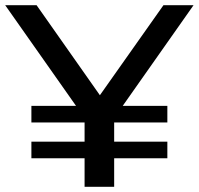

<svg xmlns="http://www.w3.org/2000/svg" viewBox="-26 -720 766 740"><path d="M619 -312H447L720 -700H604L359 -353L115 -700H-6L267 -312H95V-248H300V-174H95V-110H300V0H414V-110H619V-174H414V-248H619Z"/></svg>

Font: Montserrat-Alt1 SemBd
Style: Regular
Weight: 600
Designer: Differentunic
Foundry: Differentunic
Version: Version 7.222